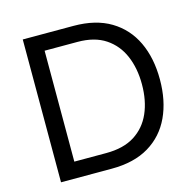

<svg xmlns="http://www.w3.org/2000/svg" viewBox="-104 -813 927 918"><g transform="rotate(-15 360.0 -353.5)"><path d="M87 0V-707H338Q448 -707 522 -662.5Q596 -618 633.5 -538.5Q671 -459 671 -353Q671 -248 634 -168.5Q597 -89 523 -44.5Q449 0 338 0ZM174 -79H332Q418 -79 473 -114Q528 -149 555 -210.5Q582 -272 582 -353Q582 -432 555.5 -494Q529 -556 475 -592Q421 -628 337 -628H174Z"/></g></svg>

Font: Onest
Style: Regular
Weight: 400
Designer: Dmitri Voloshin, Andrey Kudryavtsev
Foundry: Dmitri Voloshin, Andrey Kudryavtsev
Version: Version 1.000;gftools[0.9.33]